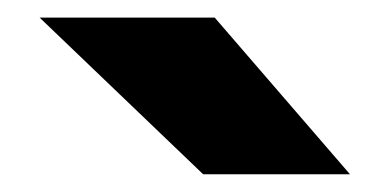

<svg xmlns="http://www.w3.org/2000/svg" viewBox="-20 -744 442 218"><path d="M377.4 -546.1H210.7L25 -724H223.8Z"/></svg>

Font: Science Gothic
Style: Regular
Weight: 400
Designer: Thomas Phinney, Vassil Kateliev, Brandon Buerkle
Foundry: Font Detective LLC
Version: Version 1.018